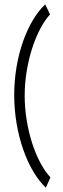

<svg xmlns="http://www.w3.org/2000/svg" viewBox="-20 -755 290 879"><path d="M190 104 211 57C144 -14 93 -168 93 -317C93 -467 145 -619 209 -689L187 -735C106 -659 45 -497 45 -320C45 -142 107 27 190 104Z"/></svg>

Font: Inconsolata UltraCondensed Thin
Style: Regular
Weight: 100
Width: 1
Monospace: yes
Designer: Raph Levien, Cyreal, Brenton Simpson
Foundry: Raph Levien, Cyreal, Google
Version: Version 3.100